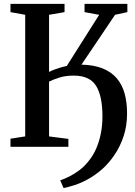

<svg xmlns="http://www.w3.org/2000/svg" viewBox="-20 -763 701 998"><path d="M310.5 214.5 293 174.5Q315 167 341 154Q367 141 393.5 121Q420 101 442 72.5Q464 45.5 479.8 9.8Q495.5 -26 504 -68.5Q512.5 -111 512.5 -157.5Q512.5 -265 479 -317.5Q445.5 -370 363.5 -370Q322.5 -370 291.2 -360.5Q260 -351 235 -339V-54L335.5 -41V0H34.5V-42L111 -54V-686L34.5 -700V-743H315.5V-700L235 -686V-389Q247 -395.5 262.5 -401.2Q278 -407 294.5 -412Q311 -417 327 -420L495.5 -686L419.5 -700V-743H642V-700L578 -686L403.5 -427Q468.5 -425.5 513.8 -407.2Q559 -389 587 -356Q615 -323 627.8 -276.8Q640.5 -230.5 640.5 -173.5Q640.5 -110 622.8 -56Q605 -2 575.8 41.2Q546.5 84.5 512 115.5Q474.5 148 437.8 168.2Q401 188.5 368.2 199Q335.5 209.5 310.5 214.5Z"/></svg>

Font: Merriweather 60pt SemiBold
Style: Regular
Weight: 600
Version: Version 2.100